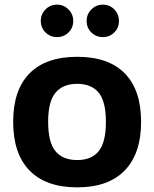

<svg xmlns="http://www.w3.org/2000/svg" viewBox="-20 -784 656 818"><path d="M185.1 -265.1Q185.1 -177.7 216.3 -139.9Q247.6 -102.1 309.1 -102.1Q369.6 -102.1 400.4 -139.9Q431.2 -177.7 431.2 -265.1Q431.2 -351.6 400.4 -389.2Q369.6 -426.8 309.1 -426.8Q248 -426.8 216.6 -389.2Q185.1 -351.6 185.1 -265.1ZM36.1 -265.1Q36.1 -400.4 105.7 -471.2Q175.3 -542 309.1 -542Q442.4 -542 511.7 -471.2Q581.1 -400.4 581.1 -265.1Q581.1 -129.4 511.2 -57.6Q441.4 14.2 309.1 14.2Q175.8 14.2 106 -57.4Q36.1 -128.9 36.1 -265.1ZM153.8 -694.8Q153.8 -723.6 173.8 -743.9Q193.8 -764.2 223.1 -764.2Q251.5 -764.2 271.7 -743.9Q292 -723.6 292 -694.8Q292 -665.5 272 -645.8Q252 -626 223.1 -626Q193.8 -626 173.8 -645.8Q153.8 -665.5 153.8 -694.8ZM349.1 -694.8Q349.1 -723.6 369.4 -743.9Q389.6 -764.2 418 -764.2Q447.3 -764.2 467 -743.9Q486.8 -723.6 486.8 -694.8Q486.8 -665.5 467 -645.8Q447.3 -626 418 -626Q389.2 -626 369.1 -645.8Q349.1 -665.5 349.1 -694.8Z"/></svg>

Font: Nacelle Bold
Style: Regular
Weight: 700
Designer: Sora Sagano
Foundry: Sora Sagano
Version: Version 1.000;FEAKit 1.0